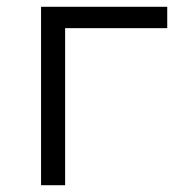

<svg xmlns="http://www.w3.org/2000/svg" viewBox="-20 -546 515 566"><path d="M473 -526V-463H172V0H101V-526Z"/></svg>

Font: mBank
Style: Regular
Weight: 400
Designer: Julieta Ulanovsky
Foundry: Julieta Ulanovsky
Version: Version 7.200;PS 007.200;hotconv 1.0.88;makeotf.lib2.5.64775